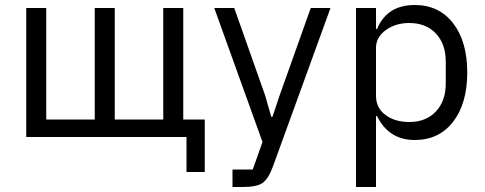

<svg xmlns="http://www.w3.org/2000/svg" viewBox="-20 -548 1939 768"><path d="M726 140V0H85V-516H165V-70H359V-516H439V-70H633V-516H713V-70H799V140Z M910 200V130H991L1030 20L837 -516H917L1041 -165L1065 -81H1070L1098 -165L1223 -516H1302L1071 120Q1053 168 1030 184Q1007 200 951 200Z M1404 200V-516H1484V-432H1488Q1528 -528 1639 -528Q1736 -528 1792.5 -455Q1849 -382 1849 -258Q1849 -134 1792.5 -61Q1736 12 1639 12Q1535 12 1488 -84H1484V200ZM1617 -60Q1684 -60 1723.5 -102Q1763 -144 1763 -214V-302Q1763 -372 1723.5 -414Q1684 -456 1617 -456Q1562 -456 1523 -427.5Q1484 -399 1484 -357V-165Q1484 -116 1522 -88Q1560 -60 1617 -60Z"/></svg>

Font: Anuphan
Style: Regular
Weight: 400
Designer: Mike Abbink, Paul van der Laan, Pieter van Rosmalen, Mint Tantisuwanna
Foundry: Bold Monday; Cadson Demak
Version: Version 3.002;hotconv 1.0.109;makeotfexe 2.5.65596